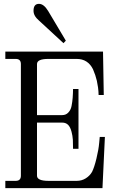

<svg xmlns="http://www.w3.org/2000/svg" viewBox="-20 -981 606 1001"><path d="M183.1 -960.9Q208.5 -960.9 231 -923.8L323.2 -769L311 -755.9L183.1 -874Q154.8 -897.9 154.8 -924.8Q154.8 -960.9 183.1 -960.9ZM7.8 0V-38.1H62Q88.9 -38.1 88.9 -64.9V-647Q88.9 -673.8 62 -673.8H7.8V-711.9H517.1L521 -485.8H494.1L493.2 -504.9Q493.2 -517.6 484.9 -560.1Q478.5 -588.4 464.8 -620.1Q438 -673.8 379.9 -673.8H231.9Q172.9 -673.8 172.9 -647V-380.9H304.2Q322.8 -380.9 335 -393.1Q349.1 -407.2 353 -428.2Q357.4 -450.7 358.9 -471.2Q360.8 -497.6 360.8 -517.1H389.2V-205.1H360.8Q360.8 -238.8 359.9 -252Q358.4 -273.9 353 -293.9Q346.7 -318.4 335 -330.1Q323.2 -341.8 304.2 -341.8H172.9V-64.9Q172.9 -38.1 232.9 -38.1H379.9Q406.2 -38.1 427.2 -51.3Q448.2 -64.5 460 -85Q471.7 -108.4 482.9 -154.8Q494.1 -201.2 497.1 -235.8L500 -267.1H526.9L514.2 0Z"/></svg>

Font: New Heterodox Mono
Style: Book
Weight: 400
Designer: Hao Chi Kiang <hello@hckiang.com>, Alexey Kryukov <alexios@thessalonica.org.ru>
Version: Version 0.0.3